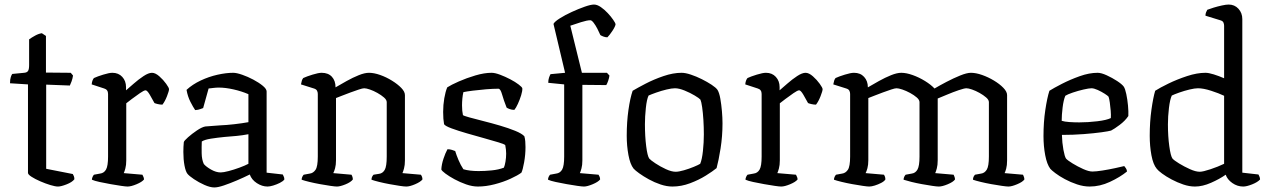

<svg xmlns="http://www.w3.org/2000/svg" viewBox="-20 -820 5581 844"><path d="M235 0Q223 0 201.5 -6.5Q180 -13 157 -23Q134 -33 118.5 -43Q103 -53 103 -60V-449L24 -454Q24 -471 27.5 -481.5Q31 -492 34 -495L86 -500Q99 -501 103.5 -508.5Q108 -516 108 -534V-647Q119 -655 134.5 -663.5Q150 -672 164 -674L182 -662V-501L291 -500L301 -488Q299 -474 294.5 -462Q290 -450 287 -444L183 -448V-78L300 -55Q302 -52 304.5 -46Q307 -40 307 -32Q297 -19 272.5 -9.5Q248 0 235 0Z M541 0Q533 0 512.5 -3Q492 -6 466.5 -10.5Q441 -15 418 -20Q395 -25 384 -30Q384 -36 387 -42.5Q390 -49 393 -52L420 -57Q437 -59 446 -74.5Q455 -90 455 -132V-407Q455 -426 438 -431L383 -449Q384 -460 387 -467Q390 -474 393 -477Q408 -484 434 -492Q460 -500 474 -500Q501 -500 517.5 -482Q534 -464 534 -437V-423Q547 -434 568 -452.5Q589 -471 611 -485.5Q633 -500 648 -500Q663 -500 680.5 -484.5Q698 -469 710.5 -451.5Q723 -434 723 -428Q723 -420 714 -397Q705 -374 694 -360Q684 -360 673.5 -362.5Q663 -365 659 -367Q650 -384 638.5 -403.5Q627 -423 620 -423Q613 -423 595 -410.5Q577 -398 559 -384.5Q541 -371 535 -366V-115Q535 -94 531 -79.5Q527 -65 524 -59L606 -52Q607 -49 610 -43.5Q613 -38 613 -31Q604 -20 580 -10Q556 0 541 0Z M922 4Q904 4 879 -7Q854 -18 832.5 -32.5Q811 -47 804 -56Q796 -66 791 -92.5Q786 -119 786 -152Q786 -164 786.5 -174.5Q787 -185 788 -195Q789 -201 806.5 -216.5Q824 -232 845.5 -246.5Q867 -261 882 -264Q891 -265 908 -266Q925 -267 948 -269Q975 -270 1010 -274Q1045 -278 1072 -283V-406Q1042 -419 1006.5 -427Q971 -435 942 -435Q930 -435 918.5 -433.5Q907 -432 897 -431L873 -345Q869 -344 860.5 -340.5Q852 -337 838 -336Q829 -349 817 -372.5Q805 -396 800 -425Q826 -449 862 -466Q898 -483 936 -491.5Q974 -500 1005 -500Q1020 -500 1044.5 -491.5Q1069 -483 1093.5 -470Q1118 -457 1135 -443Q1152 -429 1152 -418V-61L1223 -53Q1224 -50 1227 -44.5Q1230 -39 1230 -31Q1224 -23 1210 -16Q1196 -9 1181 -4.5Q1166 0 1156 0Q1132 0 1109 -15Q1086 -30 1078 -53Q1052 -40 1021.5 -27Q991 -14 964.5 -5Q938 4 922 4ZM950 -62Q962 -62 985 -68Q1008 -74 1032.5 -83Q1057 -92 1072 -100V-230Q1046 -225 1020 -222.5Q994 -220 967 -218Q936 -215 907.5 -210.5Q879 -206 867 -198Q866 -175 866.5 -146.5Q867 -118 876 -99Q886 -87 908 -74.5Q930 -62 950 -62Z M1461 0Q1453 0 1432.5 -3Q1412 -6 1387 -10.5Q1362 -15 1339.5 -20.5Q1317 -26 1306 -30Q1306 -37 1309 -43Q1312 -49 1315 -52L1342 -57Q1357 -59 1367 -73.5Q1377 -88 1377 -132V-407Q1377 -415 1373.5 -421.5Q1370 -428 1360 -431L1303 -449Q1305 -460 1307 -466Q1309 -472 1313 -477Q1328 -484 1354 -492Q1380 -500 1394 -500Q1423 -500 1439 -482.5Q1455 -465 1455 -436Q1477 -449 1504 -464Q1531 -479 1557 -489.5Q1583 -500 1602 -500Q1624 -500 1651 -490.5Q1678 -481 1703 -465.5Q1728 -450 1744 -433.5Q1760 -417 1760 -402V-115Q1760 -94 1756 -79.5Q1752 -65 1749 -59L1830 -52Q1837 -43 1837 -31Q1828 -20 1804.5 -10Q1781 0 1766 0Q1757 0 1737 -3Q1717 -6 1692.5 -10.5Q1668 -15 1646 -20.5Q1624 -26 1613 -30Q1613 -38 1616 -43.5Q1619 -49 1622 -52L1647 -56Q1662 -58 1671 -73Q1680 -88 1680 -132V-371Q1680 -381 1668 -391.5Q1656 -402 1639 -411.5Q1622 -421 1606 -426.5Q1590 -432 1581 -432Q1574 -432 1557.5 -426.5Q1541 -421 1520.5 -413.5Q1500 -406 1482.5 -399Q1465 -392 1457 -389V-116Q1457 -95 1453 -80.5Q1449 -66 1445 -59L1525 -52Q1531 -42 1531 -31Q1522 -19 1498.5 -9.5Q1475 0 1461 0Z M2081 0Q2056 0 2029 -9.5Q2002 -19 1978 -32Q1954 -45 1938 -57Q1922 -69 1920 -75Q1921 -97 1929.5 -122.5Q1938 -148 1947 -164Q1958 -164 1967 -161Q1976 -158 1981 -156Q1986 -139 1995.5 -116.5Q2005 -94 2017 -76Q2044 -68 2084 -68Q2111 -68 2141.5 -71Q2172 -74 2195 -83Q2199 -92 2202 -109.5Q2205 -127 2205 -145Q2205 -153 2204 -162.5Q2203 -172 2201 -182Q2198 -186 2172 -194Q2146 -202 2108 -212.5Q2070 -223 2032 -234Q1994 -245 1965.5 -255.5Q1937 -266 1932 -274Q1928 -296 1928 -328Q1928 -359 1933 -388Q1938 -417 1946 -436Q1963 -447 1997 -462Q2031 -477 2070 -488.5Q2109 -500 2141 -500Q2156 -500 2178.5 -491.5Q2201 -483 2223 -471.5Q2245 -460 2260 -448.5Q2275 -437 2276 -432Q2277 -421 2271 -401.5Q2265 -382 2256.5 -363.5Q2248 -345 2241 -337Q2230 -337 2220.5 -340.5Q2211 -344 2207 -347Q2194 -380 2187 -405Q2180 -430 2171 -430Q2147 -430 2116.5 -427.5Q2086 -425 2058.5 -421.5Q2031 -418 2017 -415Q2014 -403 2012.5 -387Q2011 -371 2011 -357Q2011 -332 2015 -314Q2018 -311 2043 -304Q2068 -297 2104 -288Q2140 -279 2177.5 -268Q2215 -257 2244.5 -245Q2274 -233 2285 -221Q2288 -211 2289 -198.5Q2290 -186 2290 -173Q2290 -140 2284 -106.5Q2278 -73 2272 -61Q2256 -49 2224.5 -34.5Q2193 -20 2154.5 -10Q2116 0 2081 0Z M2547 0Q2539 0 2518 -3Q2497 -6 2471.5 -10.5Q2446 -15 2423 -20Q2400 -25 2389 -30Q2389 -37 2392 -43Q2395 -49 2398 -52L2425 -57Q2442 -59 2451 -74.5Q2460 -90 2460 -132V-449L2390 -456Q2390 -469 2393.5 -479Q2397 -489 2400 -494L2464 -500L2413 -715Q2418 -725 2441 -739.5Q2464 -754 2493.5 -767.5Q2523 -781 2550 -790.5Q2577 -800 2591 -800Q2605 -800 2621 -789Q2637 -778 2651.5 -762.5Q2666 -747 2675.5 -733Q2685 -719 2686 -714Q2685 -704 2672.5 -685Q2660 -666 2650 -656Q2641 -656 2632 -659.5Q2623 -663 2619 -666Q2614 -678 2606 -693.5Q2598 -709 2589.5 -720Q2581 -731 2575 -731Q2561 -731 2534 -722.5Q2507 -714 2487 -707L2538 -500H2648L2659 -488Q2658 -478 2653.5 -465Q2649 -452 2645 -446L2540 -447V-115Q2540 -94 2536 -79.5Q2532 -65 2529 -59L2611 -52Q2613 -49 2615.5 -43.5Q2618 -38 2618 -31Q2609 -20 2585 -10Q2561 0 2547 0Z M2936 0Q2911 0 2884 -9Q2857 -18 2832.5 -31.5Q2808 -45 2790 -58Q2772 -71 2765 -79Q2750 -98 2742.5 -138.5Q2735 -179 2735 -223Q2735 -284 2742.5 -336.5Q2750 -389 2761 -421Q2781 -433 2817.5 -452Q2854 -471 2896.5 -485.5Q2939 -500 2976 -500Q2993 -500 3017 -492Q3041 -484 3065 -472Q3089 -460 3108 -447.5Q3127 -435 3134 -425Q3142 -412 3146.5 -386Q3151 -360 3153.5 -331Q3156 -302 3156 -278Q3156 -221 3147.5 -167.5Q3139 -114 3130 -81Q3113 -67 3082.5 -48Q3052 -29 3013.5 -14.5Q2975 0 2936 0ZM2950 -65Q2964 -65 2986.5 -71.5Q3009 -78 3029.5 -86.5Q3050 -95 3058 -100Q3066 -119 3070 -156.5Q3074 -194 3074 -229Q3074 -261 3072 -293Q3070 -325 3066.5 -349Q3063 -373 3059 -382Q3054 -388 3034 -400Q3014 -412 2989.5 -422Q2965 -432 2947 -432Q2933 -432 2910 -426.5Q2887 -421 2864.5 -413Q2842 -405 2831 -400Q2823 -383 2819 -345Q2815 -307 2815 -274Q2815 -221 2820.5 -177.5Q2826 -134 2834 -123Q2840 -116 2861 -102Q2882 -88 2907 -76.5Q2932 -65 2950 -65Z M3414 0Q3406 0 3385.5 -3Q3365 -6 3339.5 -10.5Q3314 -15 3291 -20Q3268 -25 3257 -30Q3257 -36 3260 -42.5Q3263 -49 3266 -52L3293 -57Q3310 -59 3319 -74.5Q3328 -90 3328 -132V-407Q3328 -426 3311 -431L3256 -449Q3257 -460 3260 -467Q3263 -474 3266 -477Q3281 -484 3307 -492Q3333 -500 3347 -500Q3374 -500 3390.5 -482Q3407 -464 3407 -437V-423Q3420 -434 3441 -452.5Q3462 -471 3484 -485.5Q3506 -500 3521 -500Q3536 -500 3553.5 -484.5Q3571 -469 3583.5 -451.5Q3596 -434 3596 -428Q3596 -420 3587 -397Q3578 -374 3567 -360Q3557 -360 3546.5 -362.5Q3536 -365 3532 -367Q3523 -384 3511.5 -403.5Q3500 -423 3493 -423Q3486 -423 3468 -410.5Q3450 -398 3432 -384.5Q3414 -371 3408 -366V-115Q3408 -94 3404 -79.5Q3400 -65 3397 -59L3479 -52Q3480 -49 3483 -43.5Q3486 -38 3486 -31Q3477 -20 3453 -10Q3429 0 3414 0Z M3801 0Q3793 0 3772.5 -3Q3752 -6 3727 -10.5Q3702 -15 3679.5 -20.5Q3657 -26 3646 -30Q3646 -37 3649 -43Q3652 -49 3655 -52L3682 -57Q3697 -59 3707 -73.5Q3717 -88 3717 -132V-407Q3717 -415 3713.5 -421.5Q3710 -428 3700 -431L3643 -449Q3645 -460 3647 -466Q3649 -472 3653 -477Q3668 -484 3694 -492Q3720 -500 3734 -500Q3762 -500 3778.5 -482Q3795 -464 3795 -436Q3817 -449 3844 -464Q3871 -479 3897 -489.5Q3923 -500 3942 -500Q3964 -500 3992 -490Q4020 -480 4046 -464Q4072 -448 4088 -431Q4110 -444 4140.5 -460Q4171 -476 4200.5 -488Q4230 -500 4248 -500Q4270 -500 4297 -490.5Q4324 -481 4349 -466Q4374 -451 4390.5 -434Q4407 -417 4407 -402V-115Q4407 -93 4403 -78.5Q4399 -64 4396 -59L4477 -52Q4478 -49 4480.5 -43.5Q4483 -38 4483 -31Q4475 -20 4451 -10Q4427 0 4413 0Q4405 0 4384 -3Q4363 -6 4338 -10.5Q4313 -15 4290.5 -20.5Q4268 -26 4257 -30Q4257 -38 4260 -43.5Q4263 -49 4266 -52L4293 -57Q4308 -59 4317.5 -74Q4327 -89 4327 -132V-371Q4327 -381 4315 -391.5Q4303 -402 4286 -411.5Q4269 -421 4253 -426.5Q4237 -432 4228 -432Q4219 -432 4194 -423.5Q4169 -415 4143 -404Q4117 -393 4102 -387V-116Q4102 -94 4098 -79.5Q4094 -65 4091 -59L4172 -52Q4173 -49 4175.5 -43.5Q4178 -38 4178 -31Q4170 -20 4146 -10Q4122 0 4107 0Q4098 0 4078 -3Q4058 -6 4033 -10.5Q4008 -15 3986 -20.5Q3964 -26 3952 -30Q3952 -37 3955 -43Q3958 -49 3961 -52L3988 -57Q4004 -59 4013 -74.5Q4022 -90 4022 -132V-371Q4022 -381 4010 -391.5Q3998 -402 3980.5 -411.5Q3963 -421 3946.5 -426.5Q3930 -432 3921 -432Q3914 -432 3897.5 -426.5Q3881 -421 3860.5 -413.5Q3840 -406 3822.5 -399Q3805 -392 3797 -389V-116Q3797 -95 3793 -80.5Q3789 -66 3785 -59L3866 -52Q3868 -49 3870 -43.5Q3872 -38 3872 -31Q3867 -23 3853.5 -16Q3840 -9 3825.5 -4.5Q3811 0 3801 0Z M4770 0Q4743 0 4714.5 -9.5Q4686 -19 4661 -32.5Q4636 -46 4619 -59Q4602 -72 4597 -78Q4582 -98 4574.5 -138Q4567 -178 4567 -222Q4567 -283 4575 -336.5Q4583 -390 4593 -421Q4612 -433 4648 -451.5Q4684 -470 4726 -485Q4768 -500 4805 -500Q4821 -500 4845 -489Q4869 -478 4890.5 -464Q4912 -450 4920 -439Q4926 -430 4931 -406.5Q4936 -383 4938.5 -356Q4941 -329 4940 -310Q4926 -289 4902 -271Q4878 -253 4864 -246Q4854 -243 4821.5 -238.5Q4789 -234 4743.5 -230.5Q4698 -227 4648 -227Q4649 -192 4654.5 -162Q4660 -132 4666 -123Q4673 -115 4695 -101.5Q4717 -88 4741.5 -77Q4766 -66 4782 -66Q4798 -66 4826.5 -70.5Q4855 -75 4882.5 -81Q4910 -87 4922 -90Q4925 -87 4929.5 -80Q4934 -73 4934 -66Q4903 -41 4859 -20.5Q4815 0 4770 0ZM4724 -282Q4763 -282 4804 -287Q4845 -292 4863 -301Q4864 -314 4862.5 -333Q4861 -352 4858.5 -369.5Q4856 -387 4853 -395Q4850 -399 4836 -408Q4822 -417 4805.5 -424.5Q4789 -432 4778 -432Q4767 -432 4743 -426.5Q4719 -421 4695.5 -413Q4672 -405 4663 -399Q4655 -380 4651 -347Q4647 -314 4647 -289Q4659 -285 4680.5 -283.5Q4702 -282 4724 -282Z M5233 0Q5208 0 5181.5 -9Q5155 -18 5130.5 -31Q5106 -44 5088.5 -57Q5071 -70 5065 -78Q5049 -97 5041.5 -137.5Q5034 -178 5034 -223Q5034 -284 5041.5 -337.5Q5049 -391 5058 -421Q5078 -434 5116 -452.5Q5154 -471 5198 -485.5Q5242 -500 5279 -500Q5293 -500 5315.5 -493Q5338 -486 5361 -476V-707Q5361 -714 5358 -721Q5355 -728 5344 -731L5279 -751Q5279 -759 5281.5 -765.5Q5284 -772 5287 -777Q5297 -781 5315 -786.5Q5333 -792 5351.5 -796Q5370 -800 5381 -800Q5407 -800 5424 -781.5Q5441 -763 5441 -736V-61L5512 -53Q5513 -51 5516 -44.5Q5519 -38 5519 -31Q5508 -19 5484 -9.5Q5460 0 5445 0Q5419 0 5397 -15.5Q5375 -31 5368 -52Q5341 -33 5303.5 -16.5Q5266 0 5233 0ZM5254 -65Q5268 -65 5301 -76Q5334 -87 5361 -100V-399Q5338 -410 5304 -421Q5270 -432 5246 -432Q5232 -432 5209 -426.5Q5186 -421 5163.5 -413Q5141 -405 5131 -400Q5123 -383 5118.5 -345.5Q5114 -308 5114 -273Q5114 -221 5120 -177.5Q5126 -134 5134 -123Q5141 -115 5163 -101.5Q5185 -88 5210.5 -76.5Q5236 -65 5254 -65Z"/></svg>

Font: Texturina Light
Style: Regular
Weight: 300
Designer: Guillermo Torres Carreño
Foundry: Omnibus-Type
Version: Version 1.002; ttfautohint (v1.8.3)